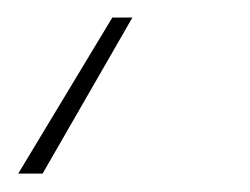

<svg xmlns="http://www.w3.org/2000/svg" viewBox="-35 -3 280 215"><path d="M113.3 16.6 12.7 191.4H-14.6L90.8 16.6Z"/></svg>

Font: Inter 18pt Thin
Style: Italic
Weight: 250
Italic angle: -9.3988°
Version: Version 4.001;git-66647c0bb